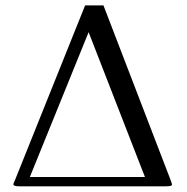

<svg xmlns="http://www.w3.org/2000/svg" viewBox="-20 -671 677 694"><path d="M300.3 -554.7 87.9 -31.2H503.9ZM354 -651.4 597.7 -17.6Q601.6 -7.3 601.6 -3.4Q601.6 2.4 581.1 2.4H49.3Q28.3 2.4 28.3 -4.9Q28.3 -7.8 33.2 -17.6L287.6 -651.4Z"/></svg>

Font: Libertinage
Style: f
Weight: 400
Designer: OSP
Foundry: OSP
Version: Version 1.0; 2008; OFL relea